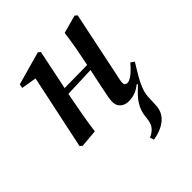

<svg xmlns="http://www.w3.org/2000/svg" viewBox="-199 -595 950 950"><g transform="rotate(-45 275.5 -120.0)"><path d="M326 236 319 215Q342 205 356 189.5Q370 174 374 148L379 111Q382 95 387.5 81.5Q393 68 402 53.5Q411 39 426 23Q441 7 463 -13L455 -25L511 -102L532 -104Q518 -80 504.5 -58.5Q491 -37 480 -15Q469 7 462 29Q455 51 455 77L453 122Q451 170 416.5 198.5Q382 227 326 236ZM55 8 43 -2 128 -403 148 -389 46 -406 50 -427 225 -476 237 -466 212 -345 183 -205Q173 -155 164 -103.5Q155 -52 148 0ZM118 -221V-256L408 -260V-232ZM373 14Q346 14 329 -1Q312 -16 312 -42Q312 -56 315.5 -74.5Q319 -93 324 -117L355 -266Q365 -314 373 -358.5Q381 -403 387 -450L482 -476L494 -466L422 -120Q418 -104 416 -93Q414 -82 414 -72Q414 -64 419 -59.5Q424 -55 431 -55Q446 -55 467 -71Q488 -87 513 -117L532 -104Q514 -76 490.5 -48.5Q467 -21 438 -3.5Q409 14 373 14Z"/></g></svg>

Font: Source Serif 4 48pt SemiBold
Style: Italic
Weight: 600
Italic angle: -12°
Designer: Frank Grießhammer
Foundry: Adobe Systems Incorporated
Version: Version 4.004;hotconv 1.0.116;makeotfexe 2.5.65601